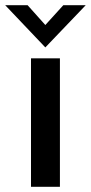

<svg xmlns="http://www.w3.org/2000/svg" viewBox="-55 -717 349 737"><path d="M64 -493H175V0H64ZM-35 -697H51L119 -621L188 -697H274L119 -535Z"/></svg>

Font: Hanken Grotesk SemiBold
Style: Regular
Weight: 600
Designer: Alfredo Marco Pradil
Foundry: Hanken Design Co.
Version: Version 3.014